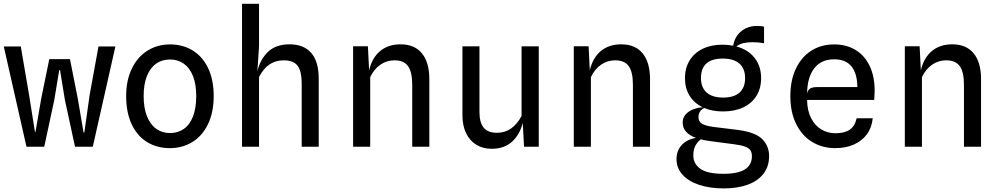

<svg xmlns="http://www.w3.org/2000/svg" viewBox="-24 -798 5444 1044"><path d="M216.5 0H120L-3.5 -545.5H89L134 -282.5L166 -81H169L200 -261.5L244 -476.5H356.5L399 -261.5L430.5 -77L434.5 -77.5L463.5 -282L511.5 -545.5H603.5L480.5 0H384L329 -254L302.5 -416.5H298L271 -253.5Z M662 -276Q662 -361.5 693 -425.2Q724 -489 778.2 -522.8Q832.5 -556.5 900 -556.5Q971 -556.5 1025 -522.8Q1079 -489 1108.5 -425.8Q1138 -362.5 1138 -276Q1138 -186.5 1106.8 -122.5Q1075.5 -58.5 1021.5 -25.5Q967.5 7.5 900 7.5Q829.5 7.5 775.8 -25.5Q722 -58.5 692 -122.2Q662 -186 662 -276ZM1043 -276Q1043 -339.5 1025.5 -384Q1008 -428.5 975.8 -451.5Q943.5 -474.5 900 -474.5Q857 -474.5 824.8 -451.8Q792.5 -429 774.8 -384.2Q757 -339.5 757 -276Q757 -211.5 775 -166.2Q793 -121 825.2 -97.8Q857.5 -74.5 900 -74.5Q943 -74.5 975.2 -96.8Q1007.5 -119 1025.2 -164.2Q1043 -209.5 1043 -276Z M1709 -371V0H1616.5V-340.5Q1616.5 -386.5 1607.2 -414.8Q1598 -443 1576.8 -456.5Q1555.5 -470 1519 -470Q1474 -470 1440.8 -447.2Q1407.5 -424.5 1384.5 -379V0H1292V-777.5H1384.5V-545.5L1375.5 -410.5Q1391 -476 1433.8 -516.5Q1476.5 -557 1550.5 -557Q1628 -557 1668.5 -510Q1709 -463 1709 -371Z M2310.5 -367V0H2217.5V-336.5Q2217.5 -406.5 2194.8 -438.2Q2172 -470 2121 -470Q2078.5 -470 2044 -446Q2009.5 -422 1989 -378.5V0H1896V-546.5H1976.5L1983 -416Q1999.5 -484.5 2043.5 -520.8Q2087.5 -557 2154 -557Q2230 -557 2270.2 -508Q2310.5 -459 2310.5 -367Z M2812 -546H2905.5V0H2825.5L2818.5 -129.5Q2802 -65.5 2759.8 -27.2Q2717.5 11 2649.5 11Q2602 11 2566.2 -10.8Q2530.5 -32.5 2510.5 -73.5Q2490.5 -114.5 2490.5 -171V-546H2583V-190Q2583 -132 2605.8 -104Q2628.5 -76 2678.5 -76Q2722 -76 2755.5 -99.8Q2789 -123.5 2812 -167.5Z M3510.5 -367V0H3417.5V-336.5Q3417.5 -406.5 3394.8 -438.2Q3372 -470 3321 -470Q3278.5 -470 3244 -446Q3209.5 -422 3189 -378.5V0H3096V-546.5H3176.5L3183 -416Q3199.5 -484.5 3243.5 -520.8Q3287.5 -557 3354 -557Q3430 -557 3470.2 -508Q3510.5 -459 3510.5 -367Z M3988.5 -91.5Q4083.5 -79 4120.8 -41.5Q4158 -4 4158 50.5Q4158 107.5 4127.2 147Q4096.5 186.5 4041 206.5Q3985.5 226.5 3911 226.5Q3835.5 226.5 3777.2 207Q3719 187.5 3686.8 151.5Q3654.5 115.5 3654.5 67.5Q3654.5 21 3683.2 -9.8Q3712 -40.5 3760.5 -48Q3688 -75 3688 -131Q3688 -158.5 3705 -176.8Q3722 -195 3747.2 -204.2Q3772.5 -213.5 3797.5 -214.5Q3751 -236.5 3725.8 -277.2Q3700.5 -318 3700.5 -373Q3700.5 -428 3725.8 -469.2Q3751 -510.5 3797 -532.8Q3843 -555 3904.5 -555Q3934 -555 3962.5 -549.5Q3968.5 -584.5 3987.5 -608.8Q4006.5 -633 4033.5 -645Q4060.5 -657 4090.5 -657Q4118.5 -657 4130.5 -652.5V-563Q4098.5 -568.5 4069 -568.5Q4040.5 -568.5 4019.2 -563.8Q3998 -559 3980 -545.5Q4043 -528.5 4078.8 -483.8Q4114.5 -439 4114.5 -373Q4114.5 -317.5 4089.2 -276.8Q4064 -236 4017.2 -214Q3970.5 -192 3907.5 -192Q3850 -192 3805 -211Q3790 -203 3782 -191Q3774 -179 3774 -160.5Q3774 -137 3793 -125.2Q3812 -113.5 3858.5 -107.5ZM3787.5 -374Q3787.5 -322.5 3818.2 -295Q3849 -267.5 3908.5 -267.5Q3967 -267.5 3997.2 -294.8Q4027.5 -322 4027.5 -373.5Q4027.5 -424.5 3996.8 -452Q3966 -479.5 3906.5 -479.5Q3846.5 -479.5 3817 -452.8Q3787.5 -426 3787.5 -374ZM4064.5 51.5Q4064.5 31.5 4056.2 19.2Q4048 7 4027.5 -0.8Q4007 -8.5 3968.5 -13.5L3839 -30.5Q3811 -34 3786.5 -40.5Q3768 -26 3757 -5.5Q3746 15 3746 47.5Q3746 92.5 3784 119.8Q3822 147 3910 147Q3989.5 147 4027 122.8Q4064.5 98.5 4064.5 51.5Z M4273.5 -275.5Q4273.5 -362 4304 -425.5Q4334.5 -489 4388.2 -522.8Q4442 -556.5 4511 -556.5Q4578 -556.5 4627.8 -526.5Q4677.5 -496.5 4704.8 -439.5Q4732 -382.5 4732 -303Q4732 -297 4730.5 -271.5Q4729.5 -259.5 4729.5 -254.5H4364.5Q4365.5 -195.5 4386.8 -154.8Q4408 -114 4442.5 -93.8Q4477 -73.5 4518.5 -73.5Q4568.5 -73.5 4596.5 -92.8Q4624.5 -112 4634 -155H4721.5Q4716.5 -104.5 4689.8 -68Q4663 -31.5 4618.8 -12Q4574.5 7.5 4517 7.5Q4448.5 7.5 4393.2 -25.5Q4338 -58.5 4305.8 -122.5Q4273.5 -186.5 4273.5 -275.5ZM4418.5 -324.5H4638Q4637 -399.5 4605.5 -437.5Q4574 -475.5 4512 -475.5Q4441 -475.5 4403.2 -426.2Q4365.5 -377 4364.5 -289Q4368.5 -309 4381.5 -316.8Q4394.5 -324.5 4418.5 -324.5Z M5310.5 -367V0H5217.5V-336.5Q5217.5 -406.5 5194.8 -438.2Q5172 -470 5121 -470Q5078.5 -470 5044 -446Q5009.5 -422 4989 -378.5V0H4896V-546.5H4976.5L4983 -416Q4999.5 -484.5 5043.5 -520.8Q5087.5 -557 5154 -557Q5230 -557 5270.2 -508Q5310.5 -459 5310.5 -367Z"/></svg>

Font: SplineSansMono30
Style: Regular
Weight: 400
Designer: Eben Sorkin, Mirko Velimirovic
Foundry: Sorkin Type
Version: Version 1.000